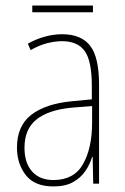

<svg xmlns="http://www.w3.org/2000/svg" viewBox="-20 -660 450 690"><path d="M203 -537Q272 -537 304 -495.5Q336 -454 336 -356V0H315L313 -96H311Q303 -69 286.5 -45Q270 -21 242.5 -5.5Q215 10 172 10Q104 10 72.5 -31Q41 -72 41 -129Q41 -208 92.5 -247.5Q144 -287 237 -296L310 -303V-351Q310 -441 284.5 -476.5Q259 -512 203 -512Q179 -512 150.5 -505Q122 -498 90 -480L80 -503Q108 -519 140 -528Q172 -537 203 -537ZM237 -273Q154 -265 111 -230.5Q68 -196 68 -129Q68 -74 95.5 -43.5Q123 -13 172 -13Q246 -13 278.5 -70.5Q311 -128 311 -220V-279ZM314 -640V-616H96V-640Z"/></svg>

Font: Noto Sans Myanmar Condensed Thin
Style: Regular
Weight: 100
Width: 3
Designer: Monotype Design Team
Foundry: Monotype Imaging Inc.
Version: Version 2.107; ttfautohint (v1.8.4.7-5d5b)